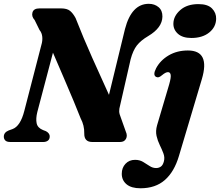

<svg xmlns="http://www.w3.org/2000/svg" viewBox="-24 -744 1153 1006"><path d="M171.5 -157Q163 -122.5 168 -98.2Q173 -74 201.5 -62.5L216 -57Q224.5 -53 230.5 -45.8Q236.5 -38.5 236.5 -29Q236.5 -14.5 227 -7.2Q217.5 0 203 0H30.5Q11.5 0 3.8 -8Q-4 -16 -4 -28Q-4 -50 21.5 -60.5L41 -67.5Q83 -82.5 103.5 -163.5L192.5 -507.5Q199.5 -530 197.5 -551Q195.5 -572 183 -587L157.5 -639Q140 -658 146.2 -679Q152.5 -700 182.5 -700H296Q327 -700 342.8 -687.2Q358.5 -674.5 372 -649.5Q413.5 -543.5 459.2 -441.5Q505 -339.5 547 -247L631 -592.5Q665.5 -724 755.5 -724Q786 -724 806.8 -706.5Q827.5 -689 827 -657Q826 -598.5 752.5 -555Q713.5 -532 693.2 -506Q673 -480 660.5 -433.5L605.5 -192.5Q600 -173.5 600.5 -160.2Q601 -147 608.5 -129.5L635 -55Q645 -33.5 636.2 -16.8Q627.5 0 605 0H459.5Q416.5 0 417.5 -45Q418.5 -86.5 398.5 -124Q385.5 -158 362.8 -212.2Q340 -266.5 311.8 -332.5Q283.5 -398.5 253.5 -468ZM979 -545Q932.5 -545 908 -567.2Q883.5 -589.5 884.5 -621.5Q885.5 -660.5 920.8 -691.5Q956 -722.5 1016 -722.5Q1064.5 -722.5 1087 -699.5Q1109.5 -676.5 1108.5 -645Q1107.5 -602 1072 -573.5Q1036.5 -545 979 -545ZM1033.5 -329 913.5 73.5Q889 156 839.8 199.2Q790.5 242.5 712 242.5Q664 242.5 639 221.5Q614 200.5 614 166.5Q614 135 633.5 114.2Q653 93.5 683.5 93.5Q707.5 93.5 725.5 104.2Q743.5 115 759.8 125.8Q776 136.5 794 136.5Q808 136.5 819 128.8Q830 121 835 100.5Q840 80.5 832.2 59.8Q824.5 39 813.2 16.2Q802 -6.5 796.2 -32Q790.5 -57.5 799 -87.5L862.5 -302Q873 -339 870.2 -352.5Q867.5 -366 856 -366Q844 -366 825.5 -350.5Q815 -341.5 808 -339.5Q801 -337.5 794 -341Q775.5 -350.5 794 -386.5Q816 -428 859.8 -453.8Q903.5 -479.5 960.5 -479.5Q1078.5 -479.5 1033.5 -329Z"/></svg>

Font: Fraunces 9pt
Style: Bold Italic
Weight: 700
Italic angle: -16°
Version: Version 1.000;[b76b70a41]